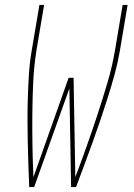

<svg xmlns="http://www.w3.org/2000/svg" viewBox="-20 -755 540 775"><path d="M98 0Q96 -46 94.5 -91.5Q93 -137 92 -182.5Q91 -228 91 -274Q91 -320 92.5 -366Q94 -412 97 -458.5Q100 -505 108 -551L139 -735H158L127 -551Q117 -487 114 -422.5Q111 -358 110.5 -294Q110 -230 111 -166.5Q112 -103 115 -40L257 -441H277L284 -40Q308 -103 330.5 -166.5Q353 -230 374 -294Q395 -358 414 -422Q433 -486 444 -551L475 -735H495L464 -551Q456 -504 443.5 -458Q431 -412 416.5 -366Q402 -320 386.5 -274Q371 -228 354.5 -182.5Q338 -137 321 -91Q304 -45 287 0H267L260 -398L118 0Z"/></svg>

Font: iosevka_custom_sans_ss08 Thin
Style: Italic
Weight: 100
Italic angle: -10°
Designer: Belleve Invis
Foundry: Belleve Invis
Version: Version 10.3.0; ttfautohint (v1.8.3)